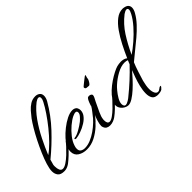

<svg xmlns="http://www.w3.org/2000/svg" viewBox="-67 -1045 1597 1597"><g transform="rotate(-45 732.0 -246.5)"><path d="M104 10Q62 10 45.5 -11Q29 -32 29 -63Q29 -92 42.5 -136Q56 -180 78 -231Q100 -282 125.5 -332.5Q151 -383 176.5 -425.5Q202 -468 221 -494Q240 -519 262 -544Q284 -569 311 -586Q338 -603 372 -603Q395 -603 411.5 -590.5Q428 -578 428 -553Q428 -543 424.5 -530Q421 -517 413 -503Q352 -397 267.5 -307Q183 -217 89 -140Q85 -125 81.5 -113Q78 -101 76 -94Q75 -89 75 -83.5Q75 -78 75 -73Q75 -49 83 -31Q91 -13 110 -13Q128 -13 154.5 -30.5Q181 -48 208 -73.5Q235 -99 257 -123Q279 -147 288 -160Q291 -163 294 -163Q298 -163 300.5 -159Q303 -155 300 -149Q290 -132 268 -107Q246 -82 219 -56.5Q192 -31 167 -12Q136 10 104 10ZM103 -180Q141 -206 182 -247.5Q223 -289 262.5 -338Q302 -387 334.5 -435Q367 -483 387 -522Q393 -533 395.5 -541.5Q398 -550 398 -557Q398 -576 382 -576Q368 -576 347 -561Q293 -519 247 -453.5Q201 -388 165 -316Q129 -244 103 -180Z M365 15Q320 15 287 -6Q254 -27 254 -70Q254 -93 268 -126Q278 -149 305 -179Q332 -209 368 -237.5Q404 -266 441 -284.5Q478 -303 508 -303Q519 -303 528 -300Q545 -294 551.5 -281Q558 -268 558 -254Q558 -241 554 -229Q550 -217 544 -208Q526 -181 492.5 -160Q459 -139 424.5 -127Q390 -115 368 -113H366Q353 -113 353 -121Q353 -126 361 -126Q385 -128 421.5 -148.5Q458 -169 486 -191Q498 -201 514.5 -219Q531 -237 531 -254Q531 -272 514 -272Q505 -272 495.5 -268Q486 -264 480 -262Q451 -248 416 -218.5Q381 -189 352.5 -152.5Q324 -116 313 -79Q310 -71 309 -63.5Q308 -56 308 -49Q308 -25 323.5 -15Q339 -5 361 -5Q394 -5 429 -19.5Q464 -34 497 -57Q530 -80 557.5 -106.5Q585 -133 604 -158Q607 -162 611 -162.5Q615 -163 616 -161Q620 -160 620 -155.5Q620 -151 618 -147Q590 -108 550.5 -71Q511 -34 463.5 -9.5Q416 15 365 15Z M751 -348Q738 -348 724 -350.5Q710 -353 710 -369Q710 -372 723.5 -383Q737 -394 751.5 -405.5Q766 -417 769 -419Q786 -433 790 -433Q795 -433 790 -420Q785 -407 785 -397Q785 -392 779 -380Q773 -368 765 -358Q757 -348 751 -348ZM642 10Q624 10 609.5 2Q595 -6 588 -28Q587 -31 586.5 -34Q586 -37 586 -41Q586 -61 595 -91Q604 -121 617 -149Q611 -141 603 -129.5Q595 -118 580 -100Q576 -96 571 -96Q564 -96 564 -104Q564 -110 568 -114Q594 -147 614.5 -173Q635 -199 645 -217Q645 -218 644.5 -218.5Q644 -219 644 -220Q644 -223 647 -229Q655 -253 663.5 -269.5Q672 -286 682 -288Q684 -288 686 -288.5Q688 -289 690 -289Q701 -289 710 -284Q719 -279 719 -269Q719 -260 712.5 -247Q706 -234 696 -215Q674 -169 656.5 -131.5Q639 -94 637 -70Q636 -66 636 -62.5Q636 -59 636 -55Q636 -15 662 -15Q678 -15 703 -32.5Q728 -50 754 -75.5Q780 -101 801.5 -124.5Q823 -148 831 -160Q834 -163 837 -163Q841 -163 843.5 -160Q846 -157 844 -152Q835 -135 813.5 -109.5Q792 -84 765.5 -58.5Q739 -33 714 -15Q701 -5 681.5 2.5Q662 10 642 10Z M1087 109Q1061 105 1050 84Q1039 63 1039 32Q1039 -5 1049.5 -48Q1060 -91 1074 -129Q1088 -167 1096 -187Q1073 -160 1043.5 -128Q1014 -96 982 -67Q950 -38 920.5 -19.5Q891 -1 869 -1Q853 -1 835 -10.5Q817 -20 806 -35Q791 -55 791 -76Q791 -103 809.5 -132Q828 -161 857.5 -188.5Q887 -216 920.5 -238.5Q954 -261 984.5 -276.5Q1015 -292 1034 -297Q1044 -299 1055 -301Q1066 -303 1078 -303Q1093 -303 1108 -299.5Q1123 -296 1133 -288L1137 -285Q1161 -340 1190 -396.5Q1219 -453 1252 -500Q1285 -547 1322 -575.5Q1359 -604 1399 -604Q1404 -604 1409 -603.5Q1414 -603 1418 -602Q1443 -597 1453.5 -584.5Q1464 -572 1464 -555Q1464 -543 1459.5 -529.5Q1455 -516 1447 -503Q1425 -464 1389.5 -426Q1354 -388 1312 -352.5Q1270 -317 1228.5 -284Q1187 -251 1153 -222Q1138 -187 1123 -140Q1108 -93 1098 -60Q1092 -36 1088.5 -15Q1085 6 1085 24Q1085 57 1097 78Q1107 94 1122 94Q1133 94 1142 86Q1146 84 1149.5 81Q1153 78 1158 75Q1164 72 1168 72Q1175 72 1169 83Q1166 86 1162 90.5Q1158 95 1153 100Q1146 105 1132 108Q1118 111 1104 111Q1100 111 1095.5 110.5Q1091 110 1087 109ZM1183 -279Q1223 -306 1270 -346.5Q1317 -387 1358 -433.5Q1399 -480 1421 -522Q1434 -546 1434 -560Q1434 -577 1419 -577Q1405 -577 1382 -561Q1315 -509 1269 -437.5Q1223 -366 1183 -279ZM841 -25Q846 -19 854 -19Q869 -19 889.5 -32Q910 -45 917 -52Q968 -93 1019.5 -140.5Q1071 -188 1116 -236Q1120 -245 1123 -253.5Q1126 -262 1130 -270Q1115 -276 1095 -276Q1055 -276 1007 -250Q959 -224 921 -189Q909 -179 888.5 -154.5Q868 -130 851 -101Q834 -72 834 -48Q834 -35 841 -25Z"/></g></svg>

Font: Allura
Style: Regular
Weight: 400
Designer: Robert E. Leuschke
Foundry: Robert E. Leuschke
Version: Version 1.110